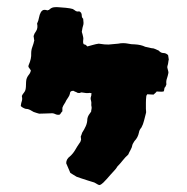

<svg xmlns="http://www.w3.org/2000/svg" viewBox="-20 -512 541 554"><path d="M467 -340Q466 -337 465.5 -332Q465 -327 463 -321Q462 -318 464 -312Q466 -306 466 -302Q464 -292 461.5 -285Q459 -278 460 -270V-268L457 -261Q454 -259 454 -255Q454 -251 452 -248Q445 -247 442.5 -247.5Q440 -248 432 -248Q431 -246 428.5 -244Q426 -242 423 -239L405 -240Q404 -239 403 -237Q402 -235 402 -233Q401 -225 401 -215.5Q401 -206 401 -198Q401 -194 401.5 -191Q402 -188 401 -185Q398 -174 395.5 -163.5Q393 -153 388 -144Q382 -137 381 -130Q378 -115 368 -105Q367 -103 365 -100Q363 -97 362 -94Q361 -87 357 -80Q353 -73 350 -66Q341 -58 334 -49Q327 -40 319 -32Q315 -25 309.5 -19.5Q304 -14 299 -8Q294 -2 288.5 4Q283 10 278 15Q276 17 272.5 19.5Q269 22 266 22Q261 20 256.5 17Q252 14 247 13Q244 12 234 9Q224 6 214 2.5Q204 -1 201 -2Q196 -5 192 -7.5Q188 -10 183 -13Q180 -20 177 -27Q174 -34 171 -41Q171 -53 182 -61Q191 -69 197 -79.5Q203 -90 210 -100Q212 -102 212.5 -104.5Q213 -107 214 -109Q214 -111 213.5 -113.5Q213 -116 213 -118Q214 -120 215 -123Q216 -126 217 -129Q223 -138 227.5 -148Q232 -158 232 -169Q233 -175 236 -180Q239 -185 243 -190Q243 -193 244 -197Q245 -201 244 -205Q243 -208 243.5 -212Q244 -216 243 -220Q241 -227 241.5 -229.5Q242 -232 244 -239Q242 -240 244 -241.5Q246 -243 239 -244Q234 -243 228.5 -243.5Q223 -244 218 -245Q214 -246 212 -244.5Q210 -243 204 -244Q203 -245 201.5 -245.5Q200 -246 198 -247Q193 -249 192 -250Q182 -250 182 -243Q181 -237 177.5 -232Q174 -227 171 -222Q169 -217 165.5 -212Q162 -207 160 -201V-191Q157 -188 155 -184.5Q153 -181 151 -181Q145 -180 139 -183Q133 -186 126 -185Q124 -185 111 -184.5Q98 -184 93 -184Q90 -185 86 -186Q82 -187 77 -189Q72 -192 66.5 -195Q61 -198 54 -198Q50 -199 45 -202Q40 -205 40 -207Q41 -215 43 -220.5Q45 -226 43 -235Q45 -240 49 -244.5Q53 -249 54 -255Q55 -261 55 -268.5Q55 -276 56 -282Q58 -290 63 -296Q68 -302 69 -309Q67 -312 65.5 -314Q64 -316 62 -319Q62 -324 63 -325Q71 -343 70 -358Q70 -368 73.5 -377Q77 -386 79 -396Q78 -398 78 -400.5Q78 -403 77 -406Q77 -409 78 -411Q79 -415 84 -422Q90 -431 87 -444Q91 -452 92.5 -461Q94 -470 98 -477Q102 -483 107 -483.5Q112 -484 117 -482Q118 -483 119.5 -483Q121 -483 122 -484Q128 -490 135.5 -491Q143 -492 151 -491Q156 -491 170 -489.5Q184 -488 190 -486Q192 -485 194 -483.5Q196 -482 199 -480Q203 -478 206.5 -479Q210 -480 214 -475Q216 -472 216 -466.5Q216 -461 220 -458Q222 -444 220 -439Q218 -434 216 -420Q217 -417 218 -413.5Q219 -410 220 -405Q221 -401 220 -395.5Q219 -390 221 -385Q222 -384 224.5 -383.5Q227 -383 228 -382Q229 -381 230 -380Q231 -379 232 -378Q240 -380 248.5 -382.5Q257 -385 265 -386Q284 -383 293.5 -383.5Q303 -384 321 -386Q335 -389 350 -386Q354 -385 359 -384.5Q364 -384 369 -384Q387 -383 399 -377Q404 -376 408.5 -375Q413 -374 417 -373Q423 -373 428 -370.5Q433 -368 438 -366Q444 -359 451.5 -359Q459 -359 465 -353Q465 -352 466 -347Q467 -342 467 -340Z"/></svg>

Font: Darumadrop One
Style: Regular
Weight: 400
Version: Version 1.000